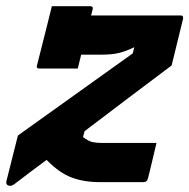

<svg xmlns="http://www.w3.org/2000/svg" viewBox="-22 -590 613 622"><path d="M146 -570H270Q281 -570 278 -559Q276 -551 273 -540H563Q573 -540 571 -529L534 -378Q463 -325 392.5 -271.5Q322 -218 252 -165L247 -146Q264 -133 276.5 -130Q289 -127 306 -127H485Q484 -123 480 -106Q476 -89 471 -68Q466 -47 462 -30.5Q458 -14 457 -11Q454 0 443 0H300Q250 0 210 -15Q170 -30 129 -72Q103 -53 76.5 -33Q50 -13 24 7Q17 12 11 12Q5 12 1 8.5Q-3 5 -1 -4L36 -151Q129 -218 222 -284Q315 -350 408 -417L413 -437Q386 -424 363.5 -418.5Q341 -413 309 -413H241Q238 -400 235 -388.5Q232 -377 230 -368H106Q94 -368 98 -379Q104 -401 113 -438Q122 -475 131.5 -511.5Q141 -548 146 -570Z"/></svg>

Font: Recursive Sn Lnr St XBd
Style: Italic
Weight: 800
Italic angle: -15°
Version: Version 1.079;hotconv 1.0.112;makeotfexe 2.5.65598; ttfautoh